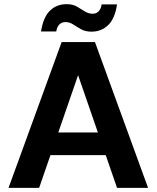

<svg xmlns="http://www.w3.org/2000/svg" viewBox="-20 -902 752 922"><path d="M21 0 276 -700H436L691 0H542L355 -541L168 0ZM133 -157 170 -266H530L566 -157ZM419 -750Q390 -750 369.5 -761.5Q349 -773 331.5 -784.5Q314 -796 294 -796Q277 -796 265.5 -785Q254 -774 250 -751H177Q188 -820 220 -851Q252 -882 300 -882Q329 -882 349 -870.5Q369 -859 387 -847.5Q405 -836 425 -836Q442 -836 453.5 -847.5Q465 -859 468 -881H542Q532 -813 499.5 -781.5Q467 -750 419 -750Z"/></svg>

Font: DM Sans 24pt ExtraBold
Style: Regular
Weight: 800
Designer: Colophon Foundry, Jonny Pinhorn
Foundry: Colophon Foundry
Version: Version 4.004;gftools[0.9.30]